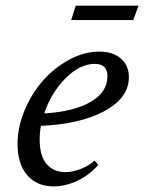

<svg xmlns="http://www.w3.org/2000/svg" viewBox="-20 -647 509 678"><path d="M231.4 -576.2 247.6 -627H469.2L450.7 -576.2ZM169.4 11.2Q109.9 11.2 75.9 -28.6Q42 -68.4 42 -138.7Q42 -198.2 67.1 -258.1Q92.3 -317.9 132.3 -363Q172.4 -408.2 225.1 -436.5Q277.8 -464.8 330.6 -464.8Q378.4 -464.8 406.7 -440.4Q435.1 -416 435.1 -374.5Q435.1 -301.8 349.4 -255.1Q263.7 -208.5 124.5 -202.6Q120.1 -178.2 120.1 -154.8Q120.1 -95.7 145 -67.4Q169.9 -39.1 210.9 -39.1Q235.4 -39.1 264.2 -50Q293 -61 314 -80.1L327.1 -64.5Q295.4 -28.8 253.4 -8.8Q211.4 11.2 169.4 11.2ZM314.5 -421.4Q261.7 -421.4 211.2 -370.4Q160.6 -319.3 136.2 -246.6Q239.7 -252.4 299.6 -286.9Q359.4 -321.3 359.4 -377.9Q359.4 -421.4 314.5 -421.4Z"/></svg>

Font: Elstob 6pt
Style: Italic
Weight: 400
Italic angle: -20°
Designer: Peter S. Baker
Version: Version 1.015